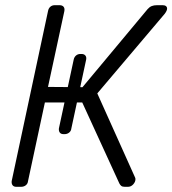

<svg xmlns="http://www.w3.org/2000/svg" viewBox="-20 -720 664 740"><path d="M225 -203Q215 -203 210.5 -209Q206 -215 207 -225L264 -490Q266 -500 273 -506Q280 -512 290 -512H294Q304 -512 309 -506Q314 -500 312 -490L255 -225Q254 -215 246.5 -209Q239 -203 229 -203ZM607 -700Q615 -700 619.5 -696.5Q624 -693 624 -687Q624 -679 615 -667L355 -360L501 -35Q502 -33 502 -29Q502 -19 493.5 -9.5Q485 0 473 0H461Q452 0 447.5 -3.5Q443 -7 440 -13L297 -325H153L88 -22Q87 -12 79.5 -6Q72 0 61 0H43Q33 0 28.5 -6Q24 -12 25 -22L165 -677Q167 -688 174 -694Q181 -700 191 -700H209Q220 -700 225 -694Q230 -688 228 -677L165 -385L298 -384L549 -685Q556 -693 564.5 -696.5Q573 -700 585 -700Z"/></svg>

Font: Rubik Light Light
Style: Italic
Weight: 300
Italic angle: -12°
Version: Version 2.104